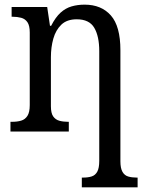

<svg xmlns="http://www.w3.org/2000/svg" viewBox="-20 -566 637 826"><path d="M332 240V198H337Q359 198 374.5 193Q390 188 398.5 172.5Q407 157 407 126V-346Q407 -410 385.5 -446.5Q364 -483 310 -483Q268 -483 244 -460Q220 -437 209.5 -400Q199 -363 199 -320V-109Q199 -79 209 -65Q219 -51 235.5 -46.5Q252 -42 272 -42H276V0H25V-42H33Q54 -42 71 -47Q88 -52 98 -67.5Q108 -83 108 -114V-426Q108 -456 98 -470.5Q88 -485 71 -489.5Q54 -494 34 -494H30V-536H183L195 -455H200Q219 -492 240.5 -511.5Q262 -531 288 -538.5Q314 -546 344 -546Q416 -546 457 -499.5Q498 -453 498 -350V128Q498 158 507 173.5Q516 189 532 193.5Q548 198 568 198H572V240Z"/></svg>

Font: Noto Serif SemiCondensed
Style: Regular
Weight: 400
Width: 4
Designer: Monotype Design Team
Foundry: Monotype Imaging Inc.
Version: Version 2.013